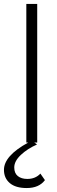

<svg xmlns="http://www.w3.org/2000/svg" viewBox="-51 -720 290 970"><path d="M153 157 176 190Q146 230 84 230Q28 230 -1.5 205Q-31 180 -31 138Q-31 67 92 0H82V-700H137V0H122L136 10Q88 31 54.5 62.5Q21 94 21 126Q21 155 39 169.5Q57 184 87 184Q128 184 153 157Z"/></svg>

Font: Renner* Light
Style: Light
Weight: 300
Version: Version 003.000 ; ttfautohint (v0.97) -l 8 -r 50 -G 200 -x 1